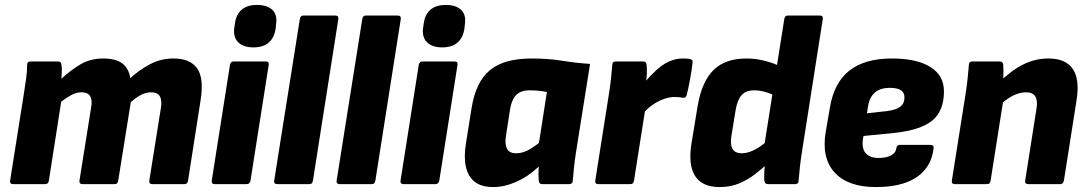

<svg xmlns="http://www.w3.org/2000/svg" viewBox="-20 -746 4407 778"><path d="M33 0Q19 0 21 -14L77 -368Q82 -400 86 -429Q90 -458 90 -484Q90 -497 104 -497H215Q228 -497 229 -484Q231 -471 230.5 -456.5Q230 -442 229 -427Q263 -459 304 -484Q345 -509 398 -509Q449 -509 475.5 -489Q502 -469 508 -429Q542 -461 586.5 -485Q631 -509 683 -509Q750 -509 778.5 -469.5Q807 -430 793 -341L742 -14Q740 0 728 0H597Q583 0 585 -14L632 -309Q637 -340 627.5 -356Q618 -372 592 -372Q571 -372 550.5 -361Q530 -350 510 -332L459 -14Q458 -8 455 -4Q452 0 445 0H315Q300 0 302 -14L349 -309Q355 -340 345.5 -356Q336 -372 310 -372Q290 -372 270 -361.5Q250 -351 228 -334L178 -14Q176 0 163 0Z M850 0Q836 0 838 -14L912 -484Q915 -497 927 -497H1056Q1071 -497 1069 -484L995 -14Q992 0 980 0ZM1007 -554Q967 -554 946 -574Q925 -594 929 -631L932 -650Q936 -686 958.5 -706Q981 -726 1021 -726Q1062 -726 1083 -706.5Q1104 -687 1099 -650L1097 -631Q1092 -594 1069.5 -574Q1047 -554 1007 -554Z M1103 0Q1089 0 1091 -14L1195 -669Q1197 -683 1209 -683H1338Q1353 -683 1351 -669L1248 -14Q1247 -8 1244 -4Q1241 0 1233 0Z M1356 0Q1342 0 1344 -14L1448 -669Q1450 -683 1462 -683H1591Q1606 -683 1604 -669L1501 -14Q1500 -8 1497 -4Q1494 0 1486 0Z M1615 0Q1601 0 1603 -14L1677 -484Q1680 -497 1692 -497H1821Q1836 -497 1834 -484L1760 -14Q1757 0 1745 0ZM1772 -554Q1732 -554 1711 -574Q1690 -594 1694 -631L1697 -650Q1701 -686 1723.5 -706Q1746 -726 1786 -726Q1827 -726 1848 -706.5Q1869 -687 1864 -650L1862 -631Q1857 -594 1834.5 -574Q1812 -554 1772 -554Z M1979 12Q1931 12 1904 -9Q1877 -30 1868 -69.5Q1859 -109 1868 -165L1891 -309Q1908 -414 1965 -461.5Q2022 -509 2134 -509Q2202 -509 2257 -500Q2312 -491 2371 -487L2314 -129Q2309 -97 2306 -68.5Q2303 -40 2301 -14Q2300 0 2287 0H2177Q2164 0 2163 -14Q2162 -27 2162 -41.5Q2162 -56 2163 -71Q2121 -31 2072.5 -9.5Q2024 12 1979 12ZM2072 -125Q2095 -125 2117 -136Q2139 -147 2164 -167L2196 -373Q2183 -376 2165 -378Q2147 -380 2127 -380Q2089 -380 2070.5 -360Q2052 -340 2046 -298L2030 -194Q2025 -161 2034.5 -143Q2044 -125 2072 -125Z M2404 0Q2390 0 2392 -14L2448 -369Q2453 -401 2456 -429Q2459 -457 2461 -483Q2461 -497 2475 -497H2586Q2599 -497 2600 -484Q2602 -467 2601 -447.5Q2600 -428 2597 -408L2601 -344L2549 -14Q2548 -8 2545 -4Q2542 0 2534 0ZM2580 -280 2590 -410Q2614 -438 2638 -460.5Q2662 -483 2689.5 -496Q2717 -509 2748 -509Q2770 -509 2779 -506Q2785 -503 2786 -499Q2787 -495 2786 -489Q2783 -462 2776.5 -426.5Q2770 -391 2763 -362Q2759 -348 2747 -350Q2741 -351 2733 -352Q2725 -353 2713 -353Q2695 -353 2672 -345.5Q2649 -338 2625.5 -322Q2602 -306 2580 -280Z M2896 12Q2825 12 2796.5 -33Q2768 -78 2782 -165L2807 -317Q2824 -416 2871.5 -462.5Q2919 -509 3005 -509Q3042 -509 3079.5 -499.5Q3117 -490 3142 -476L3124 -355Q3105 -367 3081 -373.5Q3057 -380 3036 -380Q3003 -380 2985.5 -361Q2968 -342 2961 -301L2944 -197Q2938 -161 2948 -143Q2958 -125 2986 -125Q3003 -125 3021.5 -132Q3040 -139 3060 -152.5Q3080 -166 3102 -186L3097 -89Q3070 -64 3040.5 -41Q3011 -18 2975.5 -3Q2940 12 2896 12ZM3091 0Q3079 0 3077 -14Q3076 -30 3077 -49.5Q3078 -69 3080 -88L3076 -150L3158 -669Q3160 -683 3172 -683H3302Q3316 -683 3314 -669L3229 -127Q3224 -95 3221 -66.5Q3218 -38 3216 -14Q3216 0 3203 0Z M3529 12Q3416 12 3362 -47Q3308 -106 3326 -212L3343 -311Q3360 -412 3422.5 -460.5Q3485 -509 3594 -509Q3695 -509 3750 -474.5Q3805 -440 3805 -376Q3805 -296 3757 -257Q3709 -218 3600 -207L3479 -195L3477 -185Q3471 -145 3487.5 -125.5Q3504 -106 3541 -106Q3572 -106 3591 -116.5Q3610 -127 3612 -145Q3614 -159 3626 -159H3750Q3765 -159 3763 -145Q3757 -94 3728.5 -59Q3700 -24 3650 -6Q3600 12 3529 12ZM3493 -287 3575 -296Q3612 -301 3628.5 -314Q3645 -327 3645 -351Q3645 -371 3630.5 -380.5Q3616 -390 3586 -390Q3547 -390 3525 -371Q3503 -352 3497 -313Z M4147 0Q4132 0 4134 -14L4180 -306Q4191 -372 4138 -372Q4120 -372 4101.5 -365.5Q4083 -359 4063 -345.5Q4043 -332 4022 -311L4026 -410Q4078 -461 4126.5 -485Q4175 -509 4228 -509Q4299 -509 4327.5 -466Q4356 -423 4342 -338L4291 -14Q4288 0 4277 0ZM3849 0Q3835 0 3837 -14L3893 -368Q3898 -400 3901 -429.5Q3904 -459 3906 -483Q3906 -497 3920 -497H4031Q4044 -497 4045 -484Q4046 -474 4046 -461Q4046 -448 4045.5 -434Q4045 -420 4043 -406L4047 -350L3994 -14Q3993 -8 3990 -4Q3987 0 3979 0Z"/></svg>

Font: Sofia Sans Black
Style: Italic
Weight: 900
Italic angle: -9°
Version: Version 4.100-B